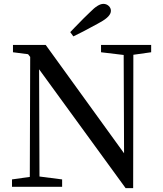

<svg xmlns="http://www.w3.org/2000/svg" viewBox="-20 -965 844 992"><path d="M629 7 182 -607 184 -53 301 -38V0H42V-38L134 -51L136 -671L125 -685L47 -695V-733H216L621 -173L619 -681L502 -695V-733H761V-695L669 -682L668 7ZM359 -777 343 -799Q350 -806 364 -821Q419 -878 446 -903Q487 -945 514 -945Q530 -945 541.5 -934.5Q553 -924 553 -909Q553 -880 498 -850Q493 -847 482 -841Q400 -796 359 -777Z"/></svg>

Font: GenRyuMin TW M
Style: Regular
Weight: 500
Version: Version 1.501;PS 1;hotconv 16.6.51;makeotf.lib2.5.65220